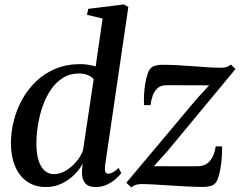

<svg xmlns="http://www.w3.org/2000/svg" viewBox="-20 -837 1087 870"><path d="M456 -86.5Q454 -68.5 457.2 -59.2Q460.5 -50 470.5 -50Q480 -50 491.5 -56.2Q503 -62.5 517.5 -76L529.5 -53Q522 -42 505.8 -27.2Q489.5 -12.5 466 -1Q442.5 10.5 413 10.5Q379 10.5 364.5 -8.8Q350 -28 351.5 -61L354.5 -95.5Q341 -69 316.2 -44.8Q291.5 -20.5 259 -5Q226.5 10.5 188.5 10.5Q138 10.5 102.5 -14.5Q67 -39.5 48.2 -84Q29.5 -128.5 29.5 -188Q29.5 -239 42.5 -290.2Q55.5 -341.5 81 -387.2Q106.5 -433 144.2 -469Q182 -505 232.2 -525.8Q282.5 -546.5 345 -546.5Q362.5 -546.5 380.5 -543.5Q398.5 -540.5 413.5 -536L445 -753L374 -770L380 -797L542 -817L561.5 -805ZM404.5 -478Q395.5 -489.5 377.8 -496.8Q360 -504 338 -504Q297 -504 265.2 -484.2Q233.5 -464.5 210.8 -431Q188 -397.5 173.5 -356Q159 -314.5 152 -270.5Q145 -226.5 145 -186Q145 -140.5 154.8 -109.8Q164.5 -79 182.5 -63.5Q200.5 -48 224.5 -48Q251.5 -48 277.8 -63.5Q304 -79 325 -103.5Q346 -128 356 -155ZM927.5 -450Q915 -450.5 894 -450.5Q873 -450.5 848 -450.5Q823 -450.5 799 -450.8Q775 -451 756.2 -451Q737.5 -451 728.5 -450.5Q706.5 -449.5 692.8 -436.5Q679 -423.5 671.8 -403.2Q664.5 -383 662 -360.5H633Q631.5 -377.5 632.5 -403.2Q633.5 -429 637.8 -456.2Q642 -483.5 649.8 -504.8Q657.5 -526 669.5 -533.5Q675.5 -537 686.5 -540.2Q697.5 -543.5 716 -543.5Q743.5 -543.5 780 -541.8Q816.5 -540 854.2 -537Q892 -534 925.5 -532Q959 -530 981 -530Q995 -530 1005.8 -533Q1016.5 -536 1026.5 -544.5L1047 -524L738.5 -152L677.5 -84Q697 -84 725 -83.8Q753 -83.5 782.8 -83.5Q812.5 -83.5 838.2 -83.5Q864 -83.5 878.5 -84Q912.5 -84.5 932 -108.8Q951.5 -133 957.5 -173.5H986.5Q986.5 -152.5 985 -126.5Q983.5 -100.5 979.2 -75Q975 -49.5 968 -29.8Q961 -10 949.5 -1Q943 4 930.2 7Q917.5 10 896.5 10Q868 10 829.5 8Q791 6 751.5 3.5Q712 1 677.8 -1Q643.5 -3 623 -3Q608.5 -3 596.8 0.2Q585 3.5 575.5 12.5L552.5 -9L871 -388.5Z"/></svg>

Font: Merriweather 72pt Medium
Style: Italic
Weight: 500
Italic angle: -7.8°
Version: Version 2.101